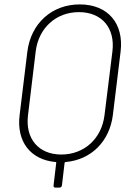

<svg xmlns="http://www.w3.org/2000/svg" viewBox="-20 -728 589 871"><path d="M342 -708C215 -708 120 -622 104 -493L69 -206C54 -85 119 -3 232 7C235 7 236 9 235 11L223 113C222 119 225 123 231 123H250C256 123 260 119 261 113L273 11C273 9 275 7 278 7C393 -3 477 -86 492 -206L527 -493C543 -622 469 -708 342 -708ZM454 -205C441 -99 362 -27 258 -27C155 -27 94 -99 107 -205L142 -495C155 -601 234 -673 338 -673C442 -673 503 -601 490 -495Z"/></svg>

Font: Barlow ExtraLight
Style: Italic
Weight: 275
Italic angle: -7°
Designer: Jeremy Tribby
Foundry: Tribby Type
Version: Version 1.422;hotconv 1.0.109;makeotfexe 2.5.65596